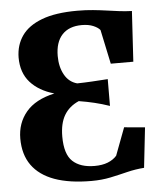

<svg xmlns="http://www.w3.org/2000/svg" viewBox="-54 -799 731 857"><g transform="rotate(-5 312.0 -371.0)"><path d="M321.5 11Q223 11 156.2 -13.2Q89.5 -37.5 55.2 -85.5Q21 -133.5 21 -205Q21 -274 62.5 -323.8Q104 -373.5 190 -392.5Q121.5 -412 83.2 -455Q45 -498 45 -566Q45.5 -621.5 74.5 -663.2Q103.5 -705 164.8 -728.2Q226 -751.5 324 -751.5Q362 -751.5 394.5 -748.2Q427 -745 456 -740.8Q485 -736.5 512.2 -733.2Q539.5 -730 567 -729L553.5 -503H452.5L420 -656.5Q411 -668 389.8 -677Q368.5 -686 338.5 -686Q281 -686 250.2 -652.8Q219.5 -619.5 219.5 -557.5Q219.5 -509 239 -473.8Q258.5 -438.5 295.5 -428.5Q326.5 -429 361.5 -431Q396.5 -433 433 -435.5L432.5 -315.5Q397.5 -327.5 365 -335.2Q332.5 -343 295.5 -349Q252 -330 230.2 -293.2Q208.5 -256.5 208.5 -197.5Q208.5 -118.5 243 -86.5Q277.5 -54.5 341 -54.5Q375.5 -54.5 400.2 -64.2Q425 -74 440.5 -91.5L487 -215L580 -206.5L560 -27Q520.5 -24 483.2 -14.8Q446 -5.5 406.8 2.8Q367.5 11 321.5 11Z"/></g></svg>

Font: Merriweather 36pt Black
Style: Regular
Weight: 900
Version: Version 2.100